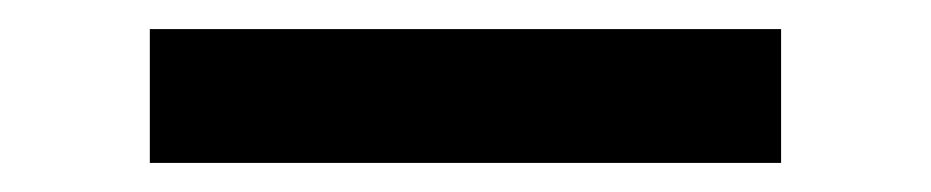

<svg xmlns="http://www.w3.org/2000/svg" viewBox="-20 -112 640 132"><path d="M83 0V-92H517V0Z"/></svg>

Font: Zed Mono Semibold Extended
Style: Regular
Weight: 600
Width: 7
Monospace: yes
Designer: Belleve Invis
Foundry: Belleve Invis
Version: Version 1.0.0; ttfautohint (v1.8.4)